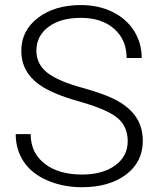

<svg xmlns="http://www.w3.org/2000/svg" viewBox="-20 -741 632 770"><path d="M492.2 -174.8Q492.2 -233.9 450.7 -268.3Q409.2 -302.7 298.8 -333.7Q188.5 -364.7 137.7 -401.4Q65.4 -453.1 65.4 -537.1Q65.4 -618.7 132.6 -669.7Q199.7 -720.7 304.2 -720.7Q375 -720.7 430.9 -693.4Q486.8 -666 517.6 -617.2Q548.3 -568.4 548.3 -508.3H487.8Q487.8 -581.1 438 -625.2Q388.2 -669.4 304.2 -669.4Q222.7 -669.4 174.3 -633.1Q126 -596.7 126 -538.1Q126 -483.9 169.4 -449.7Q212.9 -415.5 308.6 -389.4Q404.3 -363.3 453.6 -335.2Q502.9 -307.1 527.8 -268.1Q552.7 -229 552.7 -175.8Q552.7 -91.8 485.6 -41Q418.5 9.8 308.6 9.8Q233.4 9.8 170.7 -17.1Q107.9 -43.9 75.4 -92.3Q43 -140.6 43 -203.1H103Q103 -127.9 159.2 -84.5Q215.3 -41 308.6 -41Q391.6 -41 441.9 -77.6Q492.2 -114.3 492.2 -174.8Z"/></svg>

Font: Vazir Thin
Style: Thin
Weight: 100
Designer: Saber Rastikerdar
Foundry: Saber Rastikerdar
Version: Version 30.0.0